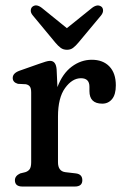

<svg xmlns="http://www.w3.org/2000/svg" viewBox="-20 -682 453 702"><path d="M187 -428.5 190 -363.5Q208.5 -413 242.2 -438.2Q276 -463.5 315.5 -463.5Q356.5 -463.5 380 -439Q403.5 -414.5 403.5 -370Q403.5 -336.5 389.8 -319.8Q376 -303 354 -303Q307 -303 307 -349V-365Q307 -396 276 -396Q244 -396 218 -360.2Q192 -324.5 192 -255.5V-89Q192 -56 219 -52.5L257.5 -48Q281 -45 281 -23Q281 0 253.5 0H62Q34.5 0 34.5 -23Q34.5 -39 54 -48L72.5 -52.5Q83.5 -56 88.8 -64Q94 -72 94 -89V-343.5Q94 -359 89.2 -365.5Q84.5 -372 74.5 -374L45.5 -375.5Q26.5 -381 26.5 -397Q26.5 -414.5 51.5 -423.5L122.5 -448.5Q136.5 -453.5 146.5 -456.5Q156.5 -459.5 163 -459.5Q184.5 -459.5 187 -428.5ZM266.5 -526Q256.5 -514 247.2 -507Q238 -500 225 -500Q211.5 -500 202 -507Q192.5 -514 182.5 -526L100 -625.5Q92 -635 92.5 -643.8Q93 -652.5 98 -657Q112 -669 132.5 -653.5L224.5 -579L317 -653.5Q337 -668.5 351.5 -657Q356.5 -652.5 356.8 -643.8Q357 -635 349.5 -625.5Z"/></svg>

Font: Fraunces 72pt SuperSoft
Style: Regular
Weight: 400
Version: Version 1.000;[b76b70a41]